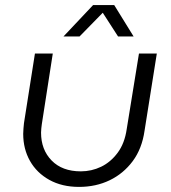

<svg xmlns="http://www.w3.org/2000/svg" viewBox="-20 -720 672 753"><path d="M595 -510 547 -208Q537 -137 500.5 -88Q464 -39 410 -13Q356 13 290 13Q223 13 173.5 -14.5Q124 -42 97.5 -89Q71 -136 71 -195Q71 -204 72 -215.5Q73 -227 74 -237L117 -510H187L144 -233Q143 -225 142 -216.5Q141 -208 141 -200Q141 -133 182.5 -90.5Q224 -48 297 -48Q339 -48 376.5 -66Q414 -84 441.5 -121Q469 -158 477 -214L525 -510ZM229 -577 345 -700H428L504 -577H443L383 -670L292 -577Z"/></svg>

Font: MuseoModerno Thin Light
Style: Italic
Weight: 300
Italic angle: -9°
Version: Version 1.003